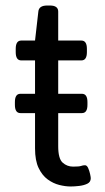

<svg xmlns="http://www.w3.org/2000/svg" viewBox="-20 -670 382 696"><path d="M161 -650Q191 -650 191 -628V-523H275Q295 -523 295 -493V-481Q295 -451 275 -451H191V-140Q191 -95 207 -80.5Q223 -66 245 -66Q267 -66 274 -68.5Q281 -71 288 -71Q295 -71 299.5 -61Q304 -51 306.5 -39.5Q309 -28 309 -24Q309 -10 296.5 -4Q284 2 267 4Q250 6 236 6Q217 6 195 0.5Q173 -5 153 -19.5Q133 -34 120 -61Q107 -88 107 -132V-451H57Q37 -451 37 -481V-493Q37 -523 57 -523H107L119 -628Q121 -650 151 -650ZM277 -330Q297 -330 297 -300V-290Q297 -260 277 -260H54Q34 -260 34 -290V-300Q34 -330 54 -330Z"/></svg>

Font: Asap VF Beta
Style: Regular
Weight: 400
Designer: Pablo Cosgaya
Foundry: Pablo Cosgaya
Version: Version 1.007